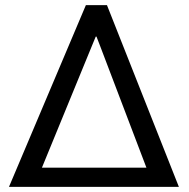

<svg xmlns="http://www.w3.org/2000/svg" viewBox="-20 -731 739 751"><path d="M15.1 0 315.9 -710.9H398.4L679.7 0ZM144 -75.2H552.7L372.1 -549.8L357.4 -587.9H354.5L340.8 -554.7Z"/></svg>

Font: Roboto Slab LO
Style: Regular
Weight: 400
Designer: Google
Version: Version 2.000